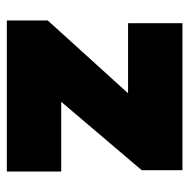

<svg xmlns="http://www.w3.org/2000/svg" viewBox="-16 -539 555 563"><g transform="rotate(90 261.5 -257.5)"><path d="M40 0V-120L253.5 -355.5H48V-515H479V-395.5L278.5 -159.5H483V0Z"/></g></svg>

Font: Geologica Roman ExtraBold
Style: Regular
Weight: 800
Designer: Sindre Bremnes, Frode Helland
Foundry: Monokrom Skriftforlag AS
Version: Version 1.010;gftools[0.9.28]